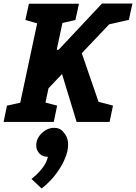

<svg xmlns="http://www.w3.org/2000/svg" viewBox="-64 -687 766 1082"><path d="M244 -406.7 390 -407 530.3 0H367.7ZM169 0H27L169 -666H311ZM169.3 -303.3 510.7 -667H662.3L195.3 -174.7ZM159 0 157.7 -118.3 258 -91.7 239 0ZM473.7 0 472.3 -118.3 572.7 -91.7 553.7 0ZM219 -541.7 301 -666H381L361 -574.3ZM520.3 -542.7 602.3 -667H682.3L662.3 -575.3ZM-43.7 0 -24.7 -91.7 81 -115 36.3 0ZM99 -666H179L173 -547.7L79 -574.3ZM206 196.7Q172.3 196.7 153.7 172.7Q135 148.7 141.7 115Q146.7 92 161.7 73.7Q176.7 55.3 197.5 44.3Q218.3 33.3 241 33.3Q274.7 33.3 293.5 57.3Q312.3 81.3 305 115Q300.7 137 285.5 155.8Q270.3 174.7 249.5 185.7Q228.7 196.7 206 196.7ZM113.3 321.3Q143.7 298.3 171.2 264.8Q198.7 231.3 206 196.7L291.3 55Q316 80.3 319.2 114.7Q322.3 149 309.7 186.3Q297 223.7 274.3 260Q251.7 296.3 224.2 326Q196.7 355.7 170.3 375Z"/></svg>

Font: Epunda Slab Light
Style: Italic
Weight: 300
Italic angle: -12°
Designer: Simon Atzbach
Foundry: typofactur
Version: Version 1.102